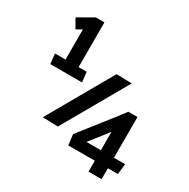

<svg xmlns="http://www.w3.org/2000/svg" viewBox="-200 -948 1280 1297"><g transform="rotate(30 440.0 -299.5)"><path d="M320 -336H72L64 -414H146V-649L102 -624L62 -695Q92 -712 122 -729Q152 -746 181 -763H248V-414H311ZM614 -498 327 4 208 0 494 -501ZM839 79H761V164H659V79H452L448 45Q447 33 445 20.5Q443 8 442 -3L462 -29Q518 -102 576.5 -175Q635 -248 690 -321H761V-3H848ZM547 -3H659V-146Z"/></g></svg>

Font: Palanquin SemiBold
Style: Regular
Weight: 600
Designer: Pria Ravichandran
Version: Version 1.0.4